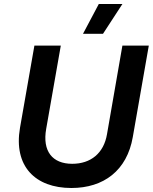

<svg xmlns="http://www.w3.org/2000/svg" viewBox="-20 -928 764 960"><path d="M337 12C498 12 615 -75 644 -243L724 -700H592L515 -257C499 -162 434 -109 341 -109C242 -109 191 -172 211 -284L284 -700H152L80 -289C47 -97 156 12 337 12ZM592 -908H474L395 -759H495Z"/></svg>

Font: Fixel Display SemiBold
Style: Italic
Weight: 600
Italic angle: -10°
Designer: AlfaBravo + MacPaw
Foundry: Kyrylo Tkachov, Marchela Mozhyna, Serhii Makarenko, Maria Weinstein, Zakhar Kryvoshyya
Version: Version 1.210;Glyphs 3.2 (3217)